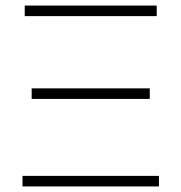

<svg xmlns="http://www.w3.org/2000/svg" viewBox="-20 -671 653 691"><path d="M69 -651H544V-613H69ZM519 -315H94V-353H519ZM552 0H61V-38H552Z"/></svg>

Font: Ysabeau Infant Light
Style: Regular
Weight: 300
Designer: Christian Thalmann (Catharsis Fonts)
Version: Version 0.003